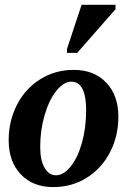

<svg xmlns="http://www.w3.org/2000/svg" viewBox="-20 -758 540 788"><path d="M333.5 -305.2Q333.5 -422.9 272.5 -422.9Q241.7 -422.9 211.7 -385.7Q181.6 -348.6 163.3 -286.1Q145 -223.6 145 -155.8Q145 -99.6 163.1 -69.1Q181.2 -38.6 209.5 -38.6Q240.7 -38.6 270 -74.7Q299.3 -110.8 316.4 -172.4Q333.5 -233.9 333.5 -305.2ZM198.2 9.8Q115.2 9.8 65.4 -42.5Q15.6 -94.7 15.6 -182.6Q15.6 -261.7 49.8 -328.1Q84 -394.5 145.3 -432.9Q206.5 -471.2 283.2 -471.2Q366.2 -471.2 416 -418.9Q465.8 -366.7 465.8 -278.8Q465.8 -199.7 431.6 -133.3Q397.5 -66.9 336.2 -28.6Q274.9 9.8 198.2 9.8ZM254.9 -541V-557.1L314.9 -738.3H454.1V-720.2L296.9 -541Z"/></svg>

Font: Liberation Serif
Style: Bold Italic
Weight: 700
Italic angle: -16.333°
Designer: Steve Matteson
Foundry: Ascender Corporation
Version: Version 2.1.5